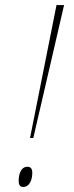

<svg xmlns="http://www.w3.org/2000/svg" viewBox="-20 -734 294 761"><path d="M99 -187H112L234 -714H204ZM72 7C98 7 108 -23 108 -49C108 -66 101 -73 89 -73C62 -73 54 -42 54 -17C54 1 61 7 72 7Z"/></svg>

Font: Noto Serif Display Thin
Style: Italic
Weight: 100
Italic angle: -12°
Designer: Monotype Design Team
Foundry: Monotype Imaging Inc.
Version: Version 2.009